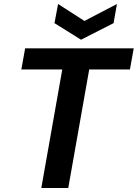

<svg xmlns="http://www.w3.org/2000/svg" viewBox="-20 -942 690 962"><path d="M187 0 292 -594H87L106 -700H650L631 -594H427L322 0ZM566 -922 549 -826 386 -743 253 -826 271 -922 403 -837Z"/></svg>

Font: DM Sans 24pt
Style: Bold Italic
Weight: 700
Italic angle: -10°
Designer: Colophon Foundry, Jonny Pinhorn
Foundry: Colophon Foundry
Version: Version 4.004;gftools[0.9.30]